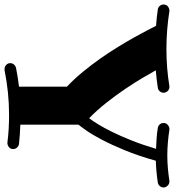

<svg xmlns="http://www.w3.org/2000/svg" viewBox="-18 -764 769 849"><g transform="rotate(90 366.5 -339.5)"><path d="M771 -678.2Q771 -668.9 764.6 -661.6Q758.3 -654.3 749 -652.8Q700.7 -645.5 652.8 -644Q630.9 -565.9 606.4 -506.8Q582 -447.8 559.8 -405.5Q537.6 -363.3 519.8 -337.9Q502 -312.5 493.2 -301.8V-44.9Q535.2 -43.5 578.1 -39.1Q587.9 -37.6 594.5 -30.3Q601.1 -22.9 601.1 -13.2Q601.1 -1 592.3 5.6Q583.5 12.2 575.2 12.2H571.8Q542 8.3 511.5 6.6Q481 4.9 450.2 4.9Q399.4 4.9 350.1 10Q300.8 15.1 252 24.9H247.1Q236.3 24.9 228.8 17.3Q221.2 9.8 221.2 0Q221.2 -9.3 227.1 -16.4Q232.9 -23.4 242.2 -25.9Q262.7 -29.8 283.2 -33.2Q303.7 -36.6 325.2 -39.1V-251Q291.5 -282.7 260 -321Q228.5 -359.4 200.7 -398.9Q172.9 -438.5 149.2 -477.3Q125.5 -516.1 106.9 -549.3Q88.4 -582.5 75.4 -607.4Q62.5 -632.3 56.2 -645Q38.1 -646.5 20 -648.2Q2 -649.9 -16.1 -652.8Q-25.9 -654.3 -32 -661.6Q-38.1 -668.9 -38.1 -678.2Q-38.1 -690.9 -29.3 -697.5Q-20.5 -704.1 -12.2 -704.1H-8.8Q34.2 -697.3 75.9 -694.1Q117.7 -690.9 159.2 -690.9Q200.7 -690.9 241.5 -694.1Q282.2 -697.3 323.2 -704.1H326.2Q337.4 -704.1 344.7 -696.3Q352.1 -688.5 352.1 -678.2Q352.1 -668.9 345.9 -661.6Q339.8 -654.3 330.1 -652.8Q311.5 -649.9 292 -647.7Q272.5 -645.5 252.9 -644Q265.6 -620.6 286.9 -584.7Q308.1 -548.8 335.7 -508.1Q363.3 -467.3 396 -425.8Q428.7 -384.3 464.8 -349.1Q475.6 -363.3 491.2 -388.4Q506.8 -413.6 524.9 -450.2Q543 -486.8 562.5 -535.4Q582 -584 600.1 -645Q576.7 -646 553.7 -647.5Q530.8 -648.9 507.8 -652.8Q498 -654.3 491.9 -661.6Q485.8 -668.9 485.8 -678.2Q485.8 -689.9 494.4 -697Q502.9 -704.1 511.2 -704.1H515.1Q543.9 -699.7 572 -697.3Q600.1 -694.8 628.9 -694.8Q657.7 -694.8 685.5 -697.3Q713.4 -699.7 741.2 -704.1H745.1Q755.4 -704.1 763.2 -696Q771 -688 771 -678.2Z"/></g></svg>

Font: Ribeye
Style: Regular
Weight: 400
Designer: Astigmatic (AOETI)
Foundry: Astigmatic (AOETI)
Version: Version 1.000